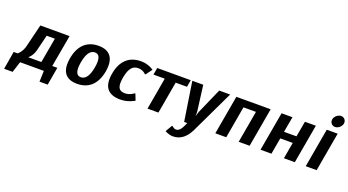

<svg xmlns="http://www.w3.org/2000/svg" viewBox="-105 -1410 4199 2315"><g transform="rotate(20 1994.5 -252.5)"><path d="M188 -500 117 -210C96 -125 45 -90 45 -90H-5L-44 140H65L110 0H415L410 140H515L555 -90H490L563 -500ZM181 -90C181 -90 232 -125 253 -210L302 -410H407L350 -90Z M979 -250C956 -120 909 -80 859 -80C809 -80 776 -120 799 -250C822 -380 869 -420 919 -420C969 -420 1002 -380 979 -250ZM1119 -250C1149 -425 1079 -510 934 -510C789 -510 689 -425 659 -250C628 -75 698 10 843 10C988 10 1088 -75 1119 -250Z M1474 -420C1539 -420 1572 -380 1572 -380H1582L1641 -460C1641 -460 1579 -510 1479 -510C1329 -510 1229 -425 1199 -250C1168 -75 1238 10 1398 10C1498 10 1577 -40 1577 -40L1546 -120H1536C1536 -120 1489 -80 1424 -80C1349 -80 1316 -120 1339 -250C1362 -380 1409 -420 1474 -420Z M2118 -500H1688L1672 -410H1817L1745 0H1885L1957 -410H2102Z M2340 -175C2332 -155 2323 -120 2323 -120H2319C2319 -120 2323 -155 2320 -175L2278 -500H2138L2215 0H2255L2232 50C2212 95 2183 120 2153 120C2123 120 2103 95 2103 95H2093L2043 180C2043 180 2087 210 2147 210C2242 210 2313 150 2361 50L2623 -500H2483Z M3143 -500H2703L2615 0H2755L2827 -410H2987L2915 0H3055Z M3723 -500H3583L3547 -300H3387L3423 -500H3283L3195 0H3335L3372 -210H3532L3495 0H3635Z M3863 -500 3775 0H3915L4003 -500ZM3971 -715C3931 -715 3889 -680 3882 -640C3875 -600 3904 -565 3944 -565C3984 -565 4025 -600 4032 -640C4039 -680 4011 -715 3971 -715Z"/></g></svg>

Font: Scada
Style: Bold Italic
Weight: 700
Designer: Jovanny Lemonad
Foundry: Jovanny Lemonad
Version: Version 3.005